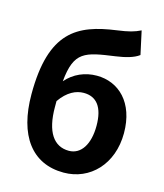

<svg xmlns="http://www.w3.org/2000/svg" viewBox="-123 -921 878 1027"><g transform="rotate(15 316.0 -407.5)"><path d="M326 14C472 14 584 -101 584 -273C584 -443 486 -533 365 -533C300 -533 239 -507 196 -457C212 -627 270 -636 434 -659C483 -666 531 -677 561 -700L533 -829C498 -812 470 -804 404 -795C194 -766 52 -695 52 -347C52 -119 150 14 326 14ZM191 -346C232 -405 279 -426 321 -426C391 -426 432 -378 432 -273C432 -172 391 -106 323 -106C239 -106 191 -176 191 -313Z"/></g></svg>

Font: Noto Sans Mono CJK SC
Style: Bold
Weight: 700
Designer: Ryoko NISHIZUKA 西塚涼子 (kana, bopomofo & ideographs); Paul D. Hunt (Latin, Greek & Cyrillic); Sandoll Communications 산돌커뮤니
Foundry: Adobe
Version: Version 2.004;hotconv 1.0.118;makeotfexe 2.5.65603